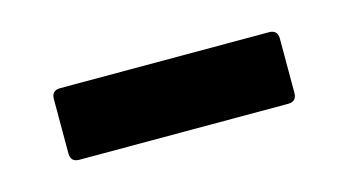

<svg xmlns="http://www.w3.org/2000/svg" viewBox="-30 -413 389 215"><g transform="rotate(-15 165.0 -305.5)"><path d="M44 -264Q34 -264 34 -274V-337Q34 -347 44 -347H286Q296 -347 296 -337V-274Q296 -264 286 -264Z"/></g></svg>

Font: Barlow Condensed Medium
Style: Regular
Weight: 500
Width: 3
Designer: Jeremy Tribby
Foundry: Tribby Type
Version: Version 1.422;hotconv 1.0.109;makeotfexe 2.5.65596